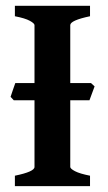

<svg xmlns="http://www.w3.org/2000/svg" viewBox="-20 -635 367 655"><path d="M285.2 -293H219.7V-65.4Q219.7 -59.6 235.8 -51Q252 -42.5 287.1 -35.6V0H30.8V-35.6Q97.7 -49.3 97.7 -65.4V-293H26.9L16.1 -304.7Q18.6 -312 23.9 -327.9Q29.3 -343.8 32.2 -351.6H97.7V-549.3Q97.7 -555.2 81.8 -564Q65.9 -572.8 30.8 -579.6V-615.2H287.1V-579.6Q219.7 -565.4 219.7 -549.3V-351.6H290.5L302.7 -340.3Z"/></svg>

Font: Gentium Plus
Style: Bold
Weight: 700
Designer: Victor Gaultney, Annie Olsen, Iska Routamaa, Becca Hirsbrunner
Foundry: SIL International
Version: Version 6.101